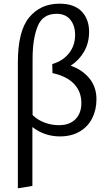

<svg xmlns="http://www.w3.org/2000/svg" viewBox="-20 -734 586 1043"><path d="M504 -195Q504 -138 481 -92Q458 -46 413 -19.5Q368 7 306 7Q221 7 156 -44V276L77 289V-395Q77 -565 138.5 -639.5Q200 -714 303 -714Q383 -714 423.5 -672Q464 -630 464 -561Q464 -502 437.5 -455Q411 -408 364 -377Q426 -356 465 -309Q504 -262 504 -195ZM422 -174Q422 -236 382.5 -278Q343 -320 265 -337L264 -386Q322 -403 355 -445Q388 -487 388 -544Q388 -595 362 -627Q336 -659 287 -659Q212 -659 184.5 -591Q157 -523 157 -414V-109Q183 -83 221 -68.5Q259 -54 300 -54Q358 -54 390 -86.5Q422 -119 422 -174Z"/></svg>

Font: Ysabeau Infant Medium
Style: Regular
Weight: 500
Designer: Christian Thalmann (Catharsis Fonts)
Version: Version 0.003